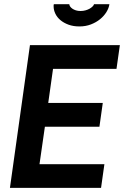

<svg xmlns="http://www.w3.org/2000/svg" viewBox="-20 -903 596 923"><path d="M361.8 -775.9Q332.5 -775.9 309.3 -784.4Q286.1 -793 270.3 -806.4Q254.4 -819.8 246.1 -837.2Q237.8 -854.5 237.8 -872.1Q237.8 -875 237.8 -877.4Q237.8 -879.9 238.8 -882.8H313Q313.5 -877.4 317.1 -871.8Q320.8 -866.2 327.9 -861.3Q335 -856.4 344.7 -853.3Q354.5 -850.1 367.2 -850.1Q379.9 -850.1 391.1 -853.3Q402.3 -856.4 410.9 -861.3Q419.4 -866.2 425 -871.8Q430.7 -877.4 432.1 -882.8H505.9Q503.4 -864.3 491.7 -845.2Q480 -826.2 461.2 -810.8Q442.4 -795.4 417 -785.6Q391.6 -775.9 361.8 -775.9ZM27.8 0 124 -686H556.2L540 -571.8H234.9L211.9 -408.2H474.1L458 -293.9H195.8L169.9 -113.8H481.9L465.8 0Z"/></svg>

Font: Archivo Narrow
Style: Bold Italic
Weight: 700
Italic angle: -8°
Designer: Hector Gatti
Foundry: Hector Gatti
Version: 1.002; ttfautohint (v0.8)